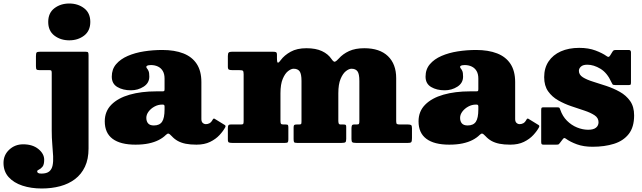

<svg xmlns="http://www.w3.org/2000/svg" viewBox="-185 -815 3662 1095"><path d="M90 -690Q90 -639 125.2 -612Q160.5 -585 210 -585Q259.5 -585 294.8 -612Q330 -639 330 -690Q330 -741 294.8 -768Q259.5 -795 210 -795Q160.5 -795 125.2 -768Q90 -741 90 -690ZM98 -415Q106.5 -415 108.2 -411Q110 -407 110 -398.5V-70Q110 -29 113.2 8Q116.5 45 118 75.5Q119.5 106 115 128.2Q110.5 150.5 95.8 162.8Q81 175 51 175Q37.5 175 32.2 171.5Q27 168 27 162Q27 156.5 37 152.2Q47 148 57 136.2Q67 124.5 67 96Q67 62 34 35Q1 8 -53 8Q-99.5 8 -132.2 38.5Q-165 69 -165 114Q-165 162.5 -135.8 195Q-106.5 227.5 -57 243.8Q-7.5 260 53 260Q109.5 260 158 247Q206.5 234 242.8 206.5Q279 179 299.5 135.8Q320 92.5 320 32V-499.5Q320 -512.5 317.2 -516.2Q314.5 -520 302 -520H45Q28.5 -520 24.2 -516Q20 -512 20 -494.5V-437.5Q20 -423 23.5 -419Q27 -415 41 -415Z M412.5 -123Q412.5 -56.5 457.2 -23.2Q502 10 587.5 10Q630.5 10 663.2 3Q696 -4 720.2 -16.5Q744.5 -29 761 -45.5Q769.5 -54 775.8 -53Q782 -52 794.5 -38.5Q809.5 -22 828.8 -11.2Q848 -0.5 874 4.8Q900 10 935 10H935.5Q981 10 1013.2 -5.8Q1045.5 -21.5 1067 -44.8Q1088.5 -68 1100 -90Q1103.5 -98 1097 -102L1040 -137Q1033.5 -142 1028.5 -133.5Q1020 -117.5 1010 -112.2Q1000 -107 989.5 -107Q979 -107 971.2 -114Q963.5 -121 963.5 -136V-347Q963.5 -410 937 -450.5Q910.5 -491 860.5 -510.5Q810.5 -530 740.5 -530Q687.5 -530 636.2 -522Q585 -514 543.5 -496Q502 -478 477.2 -449Q452.5 -420 452.5 -378Q452.5 -337.5 484.2 -318.8Q516 -300 561.5 -300Q602 -300 634.2 -320.8Q666.5 -341.5 666.5 -378Q666.5 -400 662.2 -409.8Q658 -419.5 653.8 -424Q649.5 -428.5 649.5 -434Q649.5 -437 652.8 -439.2Q656 -441.5 662 -442.8Q668 -444 675.5 -444Q698 -444 715.8 -435.5Q733.5 -427 743.5 -410Q753.5 -393 753.5 -367V-307Q753.5 -298 751.2 -296Q749 -294 740.5 -294H706.5Q620.5 -294 554.2 -275Q488 -256 450.2 -218Q412.5 -180 412.5 -123ZM649.5 -143Q649.5 -161.5 662.5 -178.8Q675.5 -196 696 -207.2Q716.5 -218.5 739.5 -218.5H743.5Q753.5 -218.5 753.5 -208.5V-191Q753.5 -141.5 739.2 -120.5Q725 -99.5 692.5 -99.5Q670 -99.5 659.8 -111.2Q649.5 -123 649.5 -143Z M1114.5 -19Q1114.5 -5 1120.5 -2.5Q1126.5 0 1139 0H1441Q1453.5 0 1456.5 -4.2Q1459.5 -8.5 1459.5 -20V-88Q1459.5 -98 1457.2 -101.5Q1455 -105 1444.5 -105H1432Q1419.5 -105 1417 -109.8Q1414.5 -114.5 1414.5 -127V-283Q1414.5 -334.5 1427.5 -365.2Q1440.5 -396 1458 -409.5Q1475.5 -423 1489.5 -423Q1513 -423 1523.8 -408.2Q1534.5 -393.5 1534.5 -353V-125Q1534.5 -114.5 1533.2 -109.8Q1532 -105 1521 -105H1507Q1496 -105 1492.8 -101.8Q1489.5 -98.5 1489.5 -88V-22Q1489.5 -8 1492.5 -4Q1495.5 0 1509 0H1763.5Q1779.5 0 1784.5 -3.8Q1789.5 -7.5 1789.5 -23V-92Q1789.5 -101 1786 -103Q1782.5 -105 1773 -105H1758Q1748.5 -105 1746.5 -111.5Q1744.5 -118 1744.5 -126V-283Q1744.5 -334.5 1757.5 -365.2Q1770.5 -396 1788 -409.5Q1805.5 -423 1819.5 -423Q1843 -423 1853.8 -408.2Q1864.5 -393.5 1864.5 -353V-124Q1864.5 -113 1862.2 -109Q1860 -105 1849 -105H1835Q1824 -105 1821.8 -98.8Q1819.5 -92.5 1819.5 -81V-22Q1819.5 -7.5 1824.5 -3.8Q1829.5 0 1845 0H2142Q2158.5 0 2161.5 -5.8Q2164.5 -11.5 2164.5 -28V-84Q2164.5 -98 2159.8 -101.5Q2155 -105 2142 -105H2097Q2083 -105 2078.8 -107.8Q2074.5 -110.5 2074.5 -124V-369Q2074.5 -449.5 2027.5 -494.8Q1980.5 -540 1892.5 -540Q1841.5 -540 1806 -523.8Q1770.5 -507.5 1747 -481Q1734 -466.5 1726 -463.2Q1718 -460 1705.5 -478.5Q1686.5 -507 1651.2 -523.5Q1616 -540 1562.5 -540Q1509 -540 1472.8 -520Q1436.5 -500 1415.5 -471.5Q1407.5 -460.5 1402.8 -458.2Q1398 -456 1396.2 -462.5Q1394.5 -469 1394.5 -484V-502Q1394.5 -515 1389 -517.5Q1383.5 -520 1370.5 -520H1139Q1124.5 -520 1119.5 -515.5Q1114.5 -511 1114.5 -495.5V-435Q1114.5 -420.5 1120.8 -417.8Q1127 -415 1141.5 -415H1179Q1195.5 -415 1200 -411.5Q1204.5 -408 1204.5 -392V-125Q1204.5 -113.5 1202.5 -109.2Q1200.5 -105 1189 -105H1131Q1119.5 -105 1117 -99.2Q1114.5 -93.5 1114.5 -83Z M2202 -123Q2202 -56.5 2246.8 -23.2Q2291.5 10 2377 10Q2420 10 2452.8 3Q2485.5 -4 2509.8 -16.5Q2534 -29 2550.5 -45.5Q2559 -54 2565.2 -53Q2571.5 -52 2584 -38.5Q2599 -22 2618.2 -11.2Q2637.5 -0.5 2663.5 4.8Q2689.5 10 2724.5 10H2725Q2770.5 10 2802.8 -5.8Q2835 -21.5 2856.5 -44.8Q2878 -68 2889.5 -90Q2893 -98 2886.5 -102L2829.5 -137Q2823 -142 2818 -133.5Q2809.5 -117.5 2799.5 -112.2Q2789.5 -107 2779 -107Q2768.5 -107 2760.8 -114Q2753 -121 2753 -136V-347Q2753 -410 2726.5 -450.5Q2700 -491 2650 -510.5Q2600 -530 2530 -530Q2477 -530 2425.8 -522Q2374.5 -514 2333 -496Q2291.5 -478 2266.8 -449Q2242 -420 2242 -378Q2242 -337.5 2273.8 -318.8Q2305.5 -300 2351 -300Q2391.5 -300 2423.8 -320.8Q2456 -341.5 2456 -378Q2456 -400 2451.8 -409.8Q2447.5 -419.5 2443.2 -424Q2439 -428.5 2439 -434Q2439 -437 2442.2 -439.2Q2445.5 -441.5 2451.5 -442.8Q2457.5 -444 2465 -444Q2487.5 -444 2505.2 -435.5Q2523 -427 2533 -410Q2543 -393 2543 -367V-307Q2543 -298 2540.8 -296Q2538.5 -294 2530 -294H2496Q2410 -294 2343.8 -275Q2277.5 -256 2239.8 -218Q2202 -180 2202 -123ZM2439 -143Q2439 -161.5 2452 -178.8Q2465 -196 2485.5 -207.2Q2506 -218.5 2529 -218.5H2533Q2543 -218.5 2543 -208.5V-191Q2543 -141.5 2528.8 -120.5Q2514.5 -99.5 2482 -99.5Q2459.5 -99.5 2449.2 -111.2Q2439 -123 2439 -143Z M3302 -346Q3305.5 -338 3308.5 -334Q3311.5 -330 3323.5 -330H3402Q3410.5 -330 3412 -333.8Q3413.5 -337.5 3413.5 -345.5V-516.5Q3413.5 -530 3401 -530H3330Q3319 -530 3315 -527.8Q3311 -525.5 3307 -518.5L3295 -499Q3290 -491 3285.8 -490.5Q3281.5 -490 3274.5 -495Q3251 -512 3211.2 -527Q3171.5 -542 3118.5 -542Q3058.5 -542 3013.5 -522Q2968.5 -502 2943.5 -464.5Q2918.5 -427 2918.5 -375Q2918.5 -326 2941 -294.2Q2963.5 -262.5 2998.8 -242.5Q3034 -222.5 3073.5 -209.2Q3113 -196 3148.2 -184.2Q3183.5 -172.5 3206 -157.5Q3228.5 -142.5 3228.5 -118Q3228.5 -98.5 3214 -86.8Q3199.5 -75 3169.5 -75Q3138 -75 3106 -88Q3074 -101 3048.5 -126.5Q3023 -152 3010.5 -189Q3007 -199 3004.5 -201Q3002 -203 2989 -203H2913.5Q2905 -203 2903.2 -199Q2901.5 -195 2901.5 -186.5V-6Q2901.5 3 2903.8 6.5Q2906 10 2914.5 10H2987.5Q2999 10 3002 7.5Q3005 5 3009.5 -1.5L3024.5 -21Q3029 -27 3032.5 -27.8Q3036 -28.5 3041.5 -24.5Q3067.5 -5.5 3105.5 8.2Q3143.5 22 3194.5 22Q3263 22 3316.5 5.2Q3370 -11.5 3400.8 -50.8Q3431.5 -90 3431.5 -157Q3431.5 -206.5 3408.8 -238.8Q3386 -271 3350.2 -291Q3314.5 -311 3274.2 -324.5Q3234 -338 3198 -349Q3162 -360 3139.2 -374.2Q3116.5 -388.5 3116.5 -411Q3116.5 -424.5 3128.2 -435.2Q3140 -446 3164.5 -446Q3201 -446 3239.5 -422.8Q3278 -399.5 3302 -346Z"/></svg>

Font: Besley Black
Style: Regular
Weight: 900
Designer: Owen Earl
Foundry: indestructible type*
Version: Version 2.001